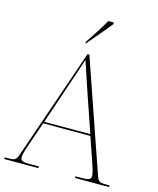

<svg xmlns="http://www.w3.org/2000/svg" viewBox="-138 -1024 917 1116"><g transform="rotate(15 320.5 -465.5)"><path d="M278 -781V-771H280C319 -816 378 -886 406 -921V-931H373C347 -886 306 -821 278 -781ZM-4 0H202V-10H146C96 -10 91 -19 91 -38C91 -61 113 -119 119 -137L161 -259H445L487 -137C493 -119 515 -61 515 -38C515 -19 510 -10 460 -10H422V0H627V-10H609C563 -10 559 -14 544 -58L317 -714H306L80 -58C65 -14 61 -10 15 -10H-4ZM165 -269 248 -515C260 -550 294 -649 303 -679C317 -638 343 -559 361 -505L442 -269Z"/></g></svg>

Font: Noto Serif Display Thin
Style: Regular
Weight: 100
Designer: Monotype Design Team
Foundry: Monotype Imaging Inc.
Version: Version 2.009